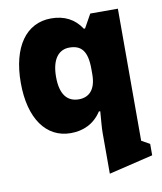

<svg xmlns="http://www.w3.org/2000/svg" viewBox="-88 -634 795 945"><g transform="rotate(-10 309.5 -161.5)"><path d="M384 35V240L605 187V130L564 107V-553H426L388 -485H382C348 -537 298 -563 231 -563C107 -563 30 -456 30 -276C30 -98 107 10 230 10C292 10 347 -14 384 -71H391C387 -21 384 14 384 35ZM298 -147C241 -147 206 -186 206 -275C206 -365 243 -406 295 -406C354 -406 384 -374 384 -284V-257C384 -178 347 -147 298 -147Z"/></g></svg>

Font: Frost ExtraBold
Style: Regular
Weight: 800
Designer: Lee Frost
Foundry: Lee Frost for Ice Communication Norge AS
Version: Version 2.011;hotconv 1.0.107;makeotfexe 2.5.65593